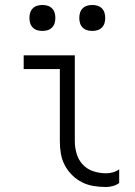

<svg xmlns="http://www.w3.org/2000/svg" viewBox="-20 -742 540 770"><path d="M405 8Q380 8 355.5 4Q331 0 309 -11Q287 -22 269 -40Q251 -58 239.5 -80Q228 -102 224 -126.5Q220 -151 220 -176V-465H75V-520H280V-176Q280 -150 287.5 -125Q295 -100 312.5 -81.5Q330 -63 355 -55Q380 -47 405 -47Q419 -47 433 -51Q447 -55 458 -63V-8Q447 0 433 4Q419 8 405 8ZM350 -618Q339 -618 329 -621Q319 -624 311.5 -631.5Q304 -639 301 -649Q298 -659 298 -670Q298 -681 301 -691Q304 -701 311.5 -708.5Q319 -716 329 -719Q339 -722 350 -722Q361 -722 371 -719Q381 -716 388.5 -708.5Q396 -701 399 -691Q402 -681 402 -670Q402 -659 399 -649Q396 -639 388.5 -631.5Q381 -624 371 -621Q361 -618 350 -618ZM150 -618Q139 -618 129 -621Q119 -624 111.5 -631.5Q104 -639 101 -649Q98 -659 98 -670Q98 -681 101 -691Q104 -701 111.5 -708.5Q119 -716 129 -719Q139 -722 150 -722Q161 -722 171 -719Q181 -716 188.5 -708.5Q196 -701 199 -691Q202 -681 202 -670Q202 -659 199 -649Q196 -639 188.5 -631.5Q181 -624 171 -621Q161 -618 150 -618Z"/></svg>

Font: Iosevka Term Curly Light
Style: Regular
Weight: 300
Designer: Belleve Invis
Foundry: Belleve Invis
Version: Version 32.3.0